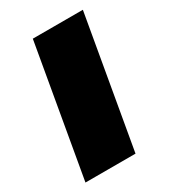

<svg xmlns="http://www.w3.org/2000/svg" viewBox="-127 -534 525 598"><g transform="rotate(-30 136.0 -235.0)"><path d="M4 0 86 -470H266L184 0Z"/></g></svg>

Font: Gantari Black
Style: Italic
Weight: 900
Italic angle: -10°
Version: Version 1.000